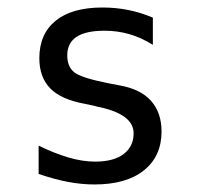

<svg xmlns="http://www.w3.org/2000/svg" viewBox="-20 -485 540 517"><path d="M391.6 -437.5V-364.3Q360.4 -383.8 328.1 -393.1Q295.9 -402.3 261.7 -402.3Q210.9 -402.3 186 -385.7Q161.1 -369.1 161.1 -335.9Q161.1 -305.7 179.7 -290.5Q198.2 -275.4 272.5 -260.7L302.7 -254.9Q358.4 -245.1 386.7 -213.4Q415 -181.6 415 -130.9Q415 -64.5 367.7 -26.4Q320.3 11.7 234.4 11.7Q200.2 11.7 163.6 4.9Q127 -2 84 -16.6V-92.8Q126 -72.3 164.1 -61Q202.1 -49.8 236.3 -49.8Q286.1 -49.8 313 -70.3Q339.8 -90.8 339.8 -126Q339.8 -178.7 240.2 -198.2L237.3 -199.2L210 -205.1Q144.5 -216.8 115.2 -247.1Q85.9 -277.3 85.9 -328.1Q85.9 -393.6 129.9 -429.2Q173.8 -464.8 255.9 -464.8Q292 -464.8 325.7 -458Q359.4 -451.2 391.6 -437.5Z"/></svg>

Font: BabelStone Irk Bitig
Style: Regular
Weight: 400
Designer: Andrew West
Foundry: BabelStone
Version: Version 1.03 June 7, 2023